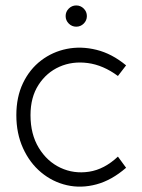

<svg xmlns="http://www.w3.org/2000/svg" viewBox="-20 -678 523 705"><path d="M443 -62Q390 -16 334 -1Q278 14 225.5 2Q173 -10 131 -45Q89 -80 64.5 -134Q40 -188 40 -255Q40 -322 64.5 -373Q89 -424 131 -456Q173 -488 225.5 -498.5Q278 -509 334.5 -495Q391 -481 443 -438L413 -399Q359 -439 302.5 -446.5Q246 -454 198.5 -433Q151 -412 121.5 -366.5Q92 -321 92 -255Q92 -185 122.5 -135Q153 -85 202 -62Q251 -39 307 -47.5Q363 -56 413 -103ZM260 -580Q244 -580 232.5 -591.5Q221 -603 221 -619Q221 -635 232.5 -646.5Q244 -658 260 -658Q276 -658 287.5 -646.5Q299 -635 299 -619Q299 -603 287.5 -591.5Q276 -580 260 -580Z"/></svg>

Font: Kulim Park ExtraLight
Style: Regular
Weight: 275
Designer: Noponies / Dale Sattler
Foundry: Noponies
Version: Version 1.000; ttfautohint (v1.8.3)